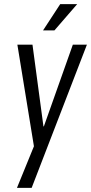

<svg xmlns="http://www.w3.org/2000/svg" viewBox="-20 -700 440 928"><path d="M400 -484H332L192 -89H190L137 -484H64L144 7L62 208H133ZM353 -680H271L188 -553H243Z"/></svg>

Font: Gamestation Condensed
Style: Italic
Weight: 400
Width: 3
Designer: Jonas Hecksher
Foundry: Jonas Hecksher, Playtypeª, e-types AS
Version: Version 1.003